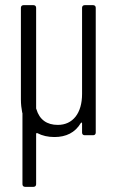

<svg xmlns="http://www.w3.org/2000/svg" viewBox="-20 -524 448 744"><path d="M298 -494V-160C298 -85 262 -40 204 -40C162 -40 133 -60 121 -101C120 -102 120 -104 120 -105V-494C120 -500 116 -504 110 -504H71C65 -504 61 -500 61 -494V-139C61 -120 63 -104 66 -88C67 -87 67 -85 67 -84V190C67 196 71 200 77 200H110C116 200 120 196 120 190V-5C120 -8 122 -9 125 -8C144 2 166 7 191 7C236 7 271 -10 293 -47C295 -50 298 -50 298 -46V-10C298 -4 302 0 308 0H341C347 0 351 -4 351 -10V-494C351 -500 347 -504 341 -504H308C302 -504 298 -500 298 -494Z"/></svg>

Font: Barlow Condensed Light
Style: Regular
Weight: 300
Width: 3
Designer: Jeremy Tribby
Foundry: Tribby Type
Version: Version 1.422;hotconv 1.0.109;makeotfexe 2.5.65596